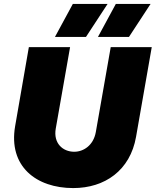

<svg xmlns="http://www.w3.org/2000/svg" viewBox="-20 -940 793 978"><path d="M353 18C514 18 643 -72 673 -243L753 -700H544L468 -267C456 -200 406 -167 358 -167C300 -167 251 -210 264 -285L337 -700H127L57 -297C22 -93 164 18 353 18ZM418 -752 528 -920H351L260 -752ZM637 -752 747 -920H570L479 -752Z"/></svg>

Font: Fixel Display 20240404 Black
Style: Italic
Weight: 900
Italic angle: -10°
Designer: AlfaBravo + MacPaw
Foundry: Kyrylo Tkachov, Marchela Mozhyna, Serhii Makarenko, Maria Weinstein, Zakhar Kryvoshyya
Version: Version 1.211;Glyphs 3.2 (3225)